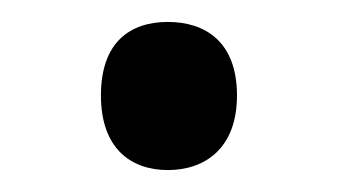

<svg xmlns="http://www.w3.org/2000/svg" viewBox="-20 -440 308 175"><path d="M72 -353C72 -305 99 -285 133 -285C167 -285 196 -305 196 -353C196 -402 167 -420 133 -420C99 -420 72 -402 72 -353Z"/></svg>

Font: Noto Sans Osage
Style: Regular
Weight: 400
Designer: Monotype Design Team
Foundry: Monotype Imaging Inc.
Version: Version 2.002